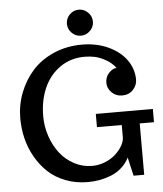

<svg xmlns="http://www.w3.org/2000/svg" viewBox="-62 -999 905 1066"><g transform="rotate(-5 390.5 -466.0)"><path d="M41 0ZM344.7 -872.1Q344.7 -902.3 366 -923.6Q387.2 -944.8 417 -944.8Q446.3 -944.8 468 -923.3Q489.7 -901.9 489.7 -872.1Q489.7 -842.8 468 -821.3Q446.3 -799.8 417 -799.8Q387.2 -799.8 366 -821.3Q344.7 -842.8 344.7 -872.1ZM417.5 -750Q498.5 -750 563.7 -720Q628.9 -689.9 664.6 -639.9Q700.2 -589.8 700.2 -529.8Q700.2 -499.5 677.2 -474.4Q654.3 -449.2 616.2 -449.2Q581.1 -449.2 557.6 -472.9Q534.2 -496.6 534.2 -525.9Q534.2 -560.1 555.7 -582Q577.1 -604 596.2 -604H598.1Q577.1 -632.8 544.2 -651.4Q511.2 -669.9 483.2 -675.8Q455.1 -681.6 426.8 -681.6Q348.1 -681.6 288.8 -639.9Q229.5 -598.1 199.2 -528.6Q168.9 -459 168.9 -372.1Q168.9 -314 187.5 -259.8Q206.1 -205.6 238 -164.6Q270 -123.5 316.7 -98.9Q363.3 -74.2 416 -74.2Q453.6 -74.2 488.5 -88.4Q523.4 -102.5 547.1 -124.3Q570.8 -146 585 -170.9Q599.1 -195.8 599.1 -217.8V-286.1H460.9V-359.9H778.8V-286.1H699.2V0H640.1L616.2 -103Q599.6 -70.3 572.5 -46.6Q545.4 -22.9 513.2 -10.5Q481 2 449.2 7.6Q417.5 13.2 384.8 13.2Q317.4 13.2 260.3 -9Q203.1 -31.2 163.3 -68.8Q123.5 -106.4 95.5 -156Q67.4 -205.6 54.2 -260Q41 -314.5 41 -371.1Q41 -445.3 67.1 -513.4Q93.3 -581.5 140.4 -634.3Q187.5 -687 259.5 -718.5Q331.5 -750 417.5 -750Z"/></g></svg>

Font: Trocchi
Style: Regular
Weight: 400
Designer: vernon adams
Version: Version 1.0; ttfautohint (v0.8) -l 6 -r 50 -G 100